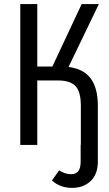

<svg xmlns="http://www.w3.org/2000/svg" viewBox="-20 -708 533 938"><path d="M314.9 -380.9Q388.2 -371.6 423.1 -324.7Q458 -277.8 458 -191.9V81.1Q458 143.6 422.6 176.8Q387.2 210 332 210Q273.9 210 233.9 173.8L269 124Q297.4 143.1 328.1 143.1Q374 143.1 374 83V-1H375V-190.9Q375 -259.8 348.9 -287.4Q322.8 -314.9 264.2 -314.9H162.1V0H79.1V-688H162.1V-382.8H235.8L378.9 -688H462.9Z"/></svg>

Font: Fira Sans Compressed Book
Style: Regular
Weight: 350
Width: 1
Designer: Carrois Corporate & Edenspiekermann AG
Foundry: Carrois Corporate GbR & Edenspiekermann AG
Version: Version 4.203;PS 004.203;hotconv 1.0.88;makeotf.lib2.5.64775